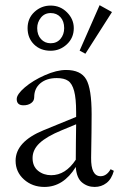

<svg xmlns="http://www.w3.org/2000/svg" viewBox="-20 -720 473 751"><path d="M314 -509.8 291.5 -522 369.6 -699.7 418 -672.9ZM178.2 -521.5Q138.2 -521.5 113 -546.4Q87.9 -571.3 87.9 -609.9Q87.9 -648.4 114.7 -673.3Q141.6 -698.2 178.2 -698.2Q215.8 -698.2 242.2 -671.6Q268.6 -645 268.6 -609.9Q268.6 -571.8 241.5 -546.6Q214.4 -521.5 178.2 -521.5ZM178.2 -550.8Q202.1 -550.8 216.6 -567.9Q231 -585 231 -609.9Q231 -637.2 216.3 -653.1Q201.7 -668.9 178.2 -668.9Q154.3 -668.9 139.9 -650.9Q125.5 -632.8 125.5 -609.9Q125.5 -583.5 140.4 -567.1Q155.3 -550.8 178.2 -550.8ZM153.8 11.2Q106.4 11.2 73.7 -18.1Q41 -47.4 41 -91.3Q41 -165.5 149.9 -210.4L277.8 -262.7V-281.2Q277.8 -335 270 -364Q262.2 -393.1 246.6 -403.8Q231 -414.6 202.1 -414.6Q162.1 -414.6 137.9 -394.3Q113.8 -374 113.8 -339.8Q113.8 -325.2 101.8 -316.7Q89.8 -308.1 71.8 -308.1Q45.4 -308.1 45.4 -332.5Q45.4 -351.1 77.1 -378.2Q108.9 -405.3 155.3 -425.8Q201.7 -446.3 238.3 -446.3Q295.9 -446.3 317.1 -409.7Q338.4 -373 338.4 -272.9Q338.4 -216.3 336.4 -103Q335.4 -30.8 373.5 -30.8Q397 -30.8 412.6 -58.1L425.3 -51.8Q416.5 -19.5 396.5 -4.2Q376.5 11.2 350.1 11.2Q321.8 11.2 300.5 -6.6Q279.3 -24.4 276.4 -66.9Q228 11.2 153.8 11.2ZM107.4 -102.1Q107.4 -69.3 128.9 -52Q150.4 -34.7 180.2 -34.7Q236.3 -34.7 276.4 -95.2Q276.4 -118.2 276.9 -164.6Q277.3 -210.9 277.8 -233.9L221.2 -210.4Q162.1 -186 134.8 -160.2Q107.4 -134.3 107.4 -102.1Z"/></svg>

Font: Elstob Light
Style: Regular
Weight: 300
Designer: Peter S. Baker
Version: Version 1.015